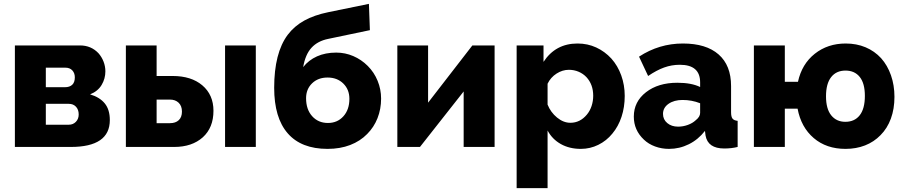

<svg xmlns="http://www.w3.org/2000/svg" viewBox="-20 -760 4671 993"><path d="M57 0H346Q548 0 548 -139Q548 -193 522 -225Q496 -257 446 -272Q486 -288 505.5 -320.5Q525 -353 525 -391Q525 -417 515.5 -441.5Q506 -466 489 -485Q451 -525 394 -525H57ZM217 -410H318Q341 -410 354 -396Q367 -382 367 -360Q367 -334 353.5 -321.5Q340 -309 316 -309H217ZM217 -223H336Q359 -223 373 -208Q387 -193 387 -168Q387 -145 372.5 -130Q358 -115 336 -115H217Z M881 0Q973 0 1029 -50Q1084 -100 1084 -187Q1084 -270 1026 -319Q969 -367 873 -367H790V-525H631V0ZM1303 0V-525H1144V0ZM790 -245H859Q887 -245 904 -228.5Q921 -212 921 -183Q921 -154 904.5 -138.5Q888 -123 859 -123H790Z M1888 -740 1678 -697Q1605 -682 1553.5 -653.5Q1502 -625 1468 -580Q1398 -486 1398 -306Q1398 -151 1468 -70.5Q1538 10 1674 10Q1739 10 1791 -10Q1843 -30 1879 -67Q1914 -102 1932.5 -149Q1951 -196 1951 -250Q1951 -298 1933 -342Q1915 -386 1882 -419Q1849 -452 1807 -470Q1765 -488 1719 -488Q1663 -488 1619.5 -468.5Q1576 -449 1548 -413Q1559 -478 1591 -513Q1623 -548 1678 -559L1893 -604ZM1674 -359Q1724 -359 1755.5 -328Q1787 -297 1787 -249Q1787 -193 1756 -158.5Q1725 -124 1676 -124Q1626 -124 1594.5 -159Q1563 -194 1563 -252Q1563 -299 1594 -329Q1625 -359 1674 -359Z M2035 -525V0H2152L2378 -287V0H2538V-525H2423L2194 -229V-525Z M3147 -69Q3178 -106 3194.5 -156Q3211 -206 3211 -264Q3211 -320 3193 -370Q3175 -420 3142 -457Q3108 -494 3063.5 -514.5Q3019 -535 2967 -535Q2853 -535 2791 -440V-525H2652V213H2812V-85Q2836 -40 2880.5 -15Q2925 10 2984 10Q3032 10 3074.5 -11Q3117 -32 3147 -69ZM2812 -219V-327Q2828 -360 2858.5 -379.5Q2889 -399 2922 -399Q2949 -399 2972.5 -389Q2996 -379 3013 -361Q3048 -323 3048 -265Q3048 -237 3039.5 -211.5Q3031 -186 3015 -167Q2980 -125 2930 -125Q2894 -125 2861 -152Q2828 -179 2812 -219Z M3626 -83 3629 -59Q3641 8 3726 8Q3763 8 3795 0V-135Q3776 -137 3768.5 -146.5Q3761 -156 3761 -180V-315Q3761 -422 3696.5 -478.5Q3632 -535 3512 -535Q3389 -535 3285 -467L3332 -367Q3376 -397 3415 -411Q3454 -425 3496 -425Q3601 -425 3601 -334V-310Q3556 -332 3483 -332Q3384 -332 3321 -283Q3258 -234 3258 -157Q3258 -87 3310 -38Q3334 -15 3368 -2.5Q3402 10 3440 10Q3494 10 3542.5 -14Q3591 -38 3626 -83ZM3409 -171Q3409 -203 3437.5 -223Q3466 -243 3510 -243Q3558 -243 3601 -226V-176Q3601 -156 3578 -138Q3562 -123 3537.5 -114Q3513 -105 3487 -105Q3453 -105 3431 -123.5Q3409 -142 3409 -171Z M4039 -525H3879V0H4039V-198H4105Q4123 -102 4188.5 -46Q4254 10 4353 10Q4408 10 4454 -8Q4500 -26 4534 -61Q4569 -96 4587.5 -146.5Q4606 -197 4606 -259Q4606 -319 4588 -370.5Q4570 -422 4537 -459Q4503 -496 4456.5 -515.5Q4410 -535 4354 -535Q4261 -535 4194 -482Q4127 -429 4107 -337H4039ZM4353 -395Q4400 -395 4426.5 -362Q4453 -329 4453 -264Q4453 -198 4426.5 -164Q4400 -130 4352 -130Q4306 -130 4279 -163.5Q4252 -197 4252 -262Q4252 -327 4278.5 -361Q4305 -395 4353 -395Z"/></svg>

Font: RT Raleway ExtraBold
Style: Regular
Weight: 400
Designer: Matt McInerney, Pablo Impallari, Rodrigo Fuenzalida — Edited by Milan Moffatt in April 2016
Foundry: Matt McInerney, Pablo Impallari, Rodrigo Fuenzalida — Edited by Milan Moffatt in April 2016
Version: Version 3.001